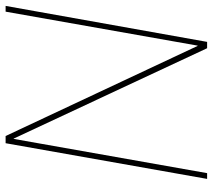

<svg xmlns="http://www.w3.org/2000/svg" viewBox="-56 -684 740 667"><g transform="rotate(-90 313.5 -350.0)"><path d="M26 0 150 -700H175L488 -33H489L607 -700H627L502 0H480L166 -672H165L46 0Z"/></g></svg>

Font: DM Sans 28pt Thin
Style: Italic
Weight: 250
Italic angle: -10°
Version: Version 4.004;gftools[0.9.30]